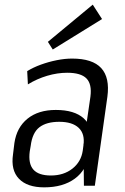

<svg xmlns="http://www.w3.org/2000/svg" viewBox="-20 -799 539 826"><path d="M339 -177 369 -383Q376 -437 352 -461.5Q328 -486 269 -486Q227 -486 183 -473Q139 -460 100 -436L97 -493Q123 -509 156 -521Q189 -533 224 -540Q259 -547 290 -547Q378 -547 415.5 -506Q453 -465 442 -383L388 0H341ZM170 7Q97 7 61.5 -30Q26 -67 36 -135L42 -184Q52 -251 98.5 -288.5Q145 -326 220 -326Q300 -326 340 -290Q380 -254 370 -187L363 -136Q353 -68 302 -30.5Q251 7 170 7ZM199 -44Q254 -44 291.5 -73.5Q329 -103 336 -151L339 -174Q346 -223 318.5 -249Q291 -275 235 -275Q180 -275 149.5 -251.5Q119 -228 112 -171L108 -148Q101 -95 123.5 -69.5Q146 -44 199 -44ZM419 -717 207 -586 186 -619 379 -779Z"/></svg>

Font: Pathway Extreme SemiCondensed Light
Style: Italic
Weight: 300
Width: 4
Italic angle: -8°
Version: Version 1.001;gftools[0.9.26]